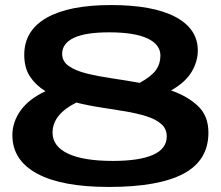

<svg xmlns="http://www.w3.org/2000/svg" viewBox="-20 -730 874 760"><path d="M805 -205Q805 -95 706.5 -42.5Q608 10 411 10Q224 10 126.5 -43Q29 -96 29 -195Q29 -247 61.5 -292.5Q94 -338 160 -369Q122 -392 99 -426.5Q76 -461 76 -513Q76 -609 164.5 -659.5Q253 -710 419 -710Q586 -710 674.5 -663Q763 -616 763 -530Q763 -487 738.5 -445.5Q714 -404 657 -372Q721 -350 763 -311Q805 -272 805 -205ZM226 -517Q226 -487 252.5 -468.5Q279 -450 323.5 -439Q368 -428 422.5 -420Q477 -412 533 -402Q580 -428 597.5 -453Q615 -478 615 -510Q615 -554 563.5 -578Q512 -602 412 -602Q318 -602 272 -580Q226 -558 226 -517ZM188 -205Q188 -151 249 -122Q310 -93 427 -93Q531 -93 585.5 -117Q640 -141 640 -190Q640 -220 618.5 -239Q597 -258 560.5 -269.5Q524 -281 477.5 -289Q431 -297 380.5 -304.5Q330 -312 282 -324Q188 -277 188 -205Z"/></svg>

Font: Georama Extended SemiBold
Style: Regular
Weight: 600
Width: 7
Designer: Jean-Baptiste Levee
Foundry: Production Type
Version: Version 1.000